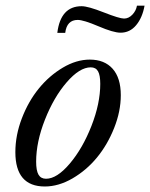

<svg xmlns="http://www.w3.org/2000/svg" viewBox="-20 -659 540 690"><path d="M413.1 -541.5Q387.7 -541.5 334 -564.5Q280.3 -587.4 259.3 -587.4Q220.2 -587.4 214.4 -541H186Q197.8 -636.7 273.4 -636.7Q296.4 -636.7 352.8 -614.5Q409.2 -592.3 425.8 -592.3Q442.4 -592.3 455.8 -606.4Q469.2 -620.6 472.2 -638.7H499.5Q491.7 -595.2 469.2 -568.4Q446.8 -541.5 413.1 -541.5ZM141.1 11.2Q35.2 11.2 35.2 -112.3Q35.2 -172.9 58.6 -233.9Q82 -294.9 119.4 -340.8Q156.7 -386.7 205.6 -415.8Q254.4 -444.8 302.7 -444.8Q355.5 -444.8 384.8 -411.9Q414.1 -378.9 414.1 -316.9Q414.1 -258.8 390.1 -198.7Q366.2 -138.7 328.4 -92.8Q290.5 -46.9 240.5 -17.8Q190.4 11.2 141.1 11.2ZM145.5 -16.6Q184.6 -16.6 230.7 -71Q276.9 -125.5 308.6 -206.3Q340.3 -287.1 340.3 -357.4Q340.3 -388.7 332.3 -402.8Q324.2 -417 306.2 -417Q266.1 -417 219.7 -363.3Q173.3 -309.6 141.6 -229.2Q109.9 -148.9 109.9 -78.1Q109.9 -45.9 118.4 -31.2Q127 -16.6 145.5 -16.6Z"/></svg>

Font: Elstob
Style: Italic
Weight: 400
Italic angle: -20°
Designer: Peter S. Baker
Version: Version 1.015